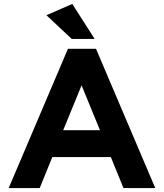

<svg xmlns="http://www.w3.org/2000/svg" viewBox="-20 -952 830 972"><path d="M324 -705 24 0H181L245 -157H541L605 0H766L466 -705ZM486 -293H300L393 -520ZM215 -875 343 -755H459L346 -932Z"/></svg>

Font: Mission
Style: Bold
Weight: 700
Version: Version 1.000;FEAKit 1.0